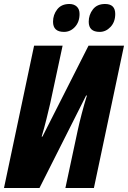

<svg xmlns="http://www.w3.org/2000/svg" viewBox="-22 -943 642 963"><path d="M-2 0 149 -714H292L230 -425Q222 -391 211 -346Q200 -301 187 -258H191L422 -714H600L449 0H306L368 -290Q375 -323 388 -373Q401 -423 414 -464H410L176 0ZM478 -783Q423 -783 423 -834Q423 -869 444 -896Q465 -923 505 -923Q556 -923 556 -873Q556 -833 532.5 -808Q509 -783 478 -783ZM299 -783Q244 -783 244 -834Q244 -869 265 -896Q286 -923 326 -923Q349 -923 363 -910Q377 -897 377 -873Q377 -833 354 -808Q331 -783 299 -783Z"/></svg>

Font: Noto Sans ExtraCondensed ExtraBold
Style: Italic
Weight: 800
Width: 2
Italic angle: -12°
Designer: Monotype Design Team
Foundry: Monotype Imaging Inc.
Version: Version 2.013; ttfautohint (v1.8.4.7-5d5b)